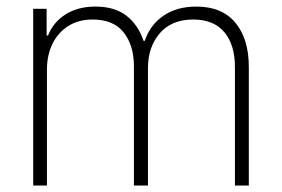

<svg xmlns="http://www.w3.org/2000/svg" viewBox="-20 -573 871 593"><path d="M82.5 0V-545.9H124V-463.4H128.4Q144.5 -504.4 182.6 -528.6Q220.7 -552.7 274.9 -552.7Q334.5 -552.7 370.8 -524.2Q407.2 -495.6 423.3 -446.8H427.2Q442.9 -495.1 484.1 -523.9Q525.4 -552.7 586.4 -552.7Q665.5 -552.7 707 -502.9Q748.5 -453.1 748.5 -365.7V0H705.6V-365.7Q705.6 -434.6 672.9 -473.6Q640.1 -512.7 576.7 -512.7Q509.8 -512.7 473.4 -470.2Q437 -427.7 437 -362.8V0H393.6V-368.7Q393.6 -432.6 362.1 -472.7Q330.6 -512.7 266.1 -512.7Q222.7 -512.7 190.9 -492.7Q159.2 -472.7 142.1 -437.7Q125 -402.8 125 -357.9V0Z"/></svg>

Font: Inter Tight ExtraLight
Style: Regular
Weight: 250
Designer: Rasmus Andersson
Foundry: rsms
Version: Version 3.004